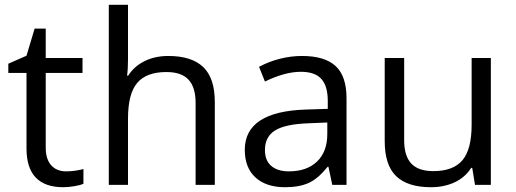

<svg xmlns="http://www.w3.org/2000/svg" viewBox="-20 -780 2177 810"><path d="M258.8 -57.1Q280.3 -57.1 300.3 -60.3Q320.3 -63.5 332 -66.9V-4.9Q318.8 1.5 293.2 5.6Q267.6 9.8 247.1 9.8Q91.8 9.8 91.8 -153.8V-472.2H15.1V-511.2L91.8 -544.9L126 -659.2H172.9V-535.2H328.1V-472.2H172.9V-157.2Q172.9 -108.9 195.8 -83Q218.8 -57.1 258.8 -57.1Z M805.2 0V-346.2Q805.2 -411.6 775.4 -443.8Q745.6 -476.1 682.1 -476.1Q597.7 -476.1 558.8 -430.2Q520 -384.3 520 -279.8V0H439V-759.8H520V-529.8Q520 -488.3 516.1 -460.9H521Q544.9 -499.5 589.1 -521.7Q633.3 -543.9 689.9 -543.9Q788.1 -543.9 837.2 -497.3Q886.2 -450.7 886.2 -349.1V0Z M1381.8 0 1365.7 -76.2H1361.8Q1321.8 -25.9 1282 -8.1Q1242.2 9.8 1182.6 9.8Q1103 9.8 1057.9 -31.2Q1012.7 -72.3 1012.7 -147.9Q1012.7 -310.1 1272 -317.9L1362.8 -320.8V-354Q1362.8 -417 1335.7 -447Q1308.6 -477.1 1249 -477.1Q1182.1 -477.1 1097.7 -436L1072.8 -498Q1112.3 -519.5 1159.4 -531.7Q1206.5 -543.9 1253.9 -543.9Q1349.6 -543.9 1395.8 -501.5Q1441.9 -459 1441.9 -365.2V0ZM1198.7 -57.1Q1274.4 -57.1 1317.6 -98.6Q1360.8 -140.1 1360.8 -214.8V-263.2L1279.8 -259.8Q1183.1 -256.3 1140.4 -229.7Q1097.7 -203.1 1097.7 -147Q1097.7 -103 1124.3 -80.1Q1150.9 -57.1 1198.7 -57.1Z M1685.1 -535.2V-188Q1685.1 -122.6 1714.8 -90.3Q1744.6 -58.1 1808.1 -58.1Q1892.1 -58.1 1930.9 -104Q1969.7 -149.9 1969.7 -253.9V-535.2H2050.8V0H1983.9L1972.2 -71.8H1967.8Q1942.9 -32.2 1898.7 -11.2Q1854.5 9.8 1797.9 9.8Q1700.2 9.8 1651.6 -36.6Q1603 -83 1603 -185.1V-535.2Z"/></svg>

Font: f02724691
Style: Regular
Weight: 400
Foundry: Ascender Corporation
Version: Version 1.10